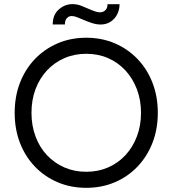

<svg xmlns="http://www.w3.org/2000/svg" viewBox="-20 -891 827 921"><path d="M393.7 10Q319.4 10 256.7 -16.7Q194 -43.3 147.5 -91.8Q101 -140.3 75.7 -205.8Q50.4 -271.3 50.4 -349.7Q50.4 -428 75.7 -493.7Q101 -559.3 147.5 -607.8Q194 -656.3 256.7 -683.2Q319.4 -710 393.7 -710Q468 -710 530.7 -683.2Q593.4 -656.3 639.9 -607.7Q686.4 -559 711.7 -493.3Q737 -427.7 737 -349.7Q737 -272 711.7 -206.5Q686.4 -141 639.9 -92.2Q593.4 -43.3 530.7 -16.7Q468 10 393.7 10ZM393.7 -67Q451.1 -67 499 -88Q546.9 -109.1 582.1 -147.1Q617.3 -185.1 636.8 -236.9Q656.4 -288.6 656.4 -349.7Q656.4 -411.1 636.8 -462.6Q617.3 -514.2 582.1 -552.6Q546.9 -590.9 499 -612Q451.1 -633 393.7 -633Q336.6 -633 288.6 -612Q240.5 -590.9 205.1 -552.9Q169.7 -514.8 150.4 -463.3Q131 -411.7 131 -349.7Q131 -288.6 150.4 -236.5Q169.7 -184.5 205.1 -146.8Q240.5 -109.1 288.6 -88Q336.6 -67 393.7 -67ZM463 -773.4Q443.7 -773.4 422.7 -779.9Q401.7 -786.4 375 -798.1Q361.7 -803.7 348.5 -808.9Q335.4 -814.1 323.7 -814.1Q310.3 -814.1 300.8 -803.9Q291.3 -793.7 291.3 -773.7H232.9Q232.9 -820 262 -845.6Q291.1 -871.2 327.6 -871.2Q349.7 -871.2 370 -863.2Q390.3 -855.2 409 -846.9Q426.4 -839.2 438.5 -835.5Q450.7 -831.8 459 -831.8Q474.7 -831.8 485.4 -842Q496.1 -852.2 495.7 -870.9H553.5Q553.5 -844.6 542.2 -822.3Q530.9 -800 510.4 -786.7Q489.9 -773.4 463 -773.4Z"/></svg>

Font: Lexend Medium
Style: Regular
Weight: 500
Designer: Bonnie Shaver-Troup, Thomas Jockin
Foundry: Lexend
Version: Version 1.005